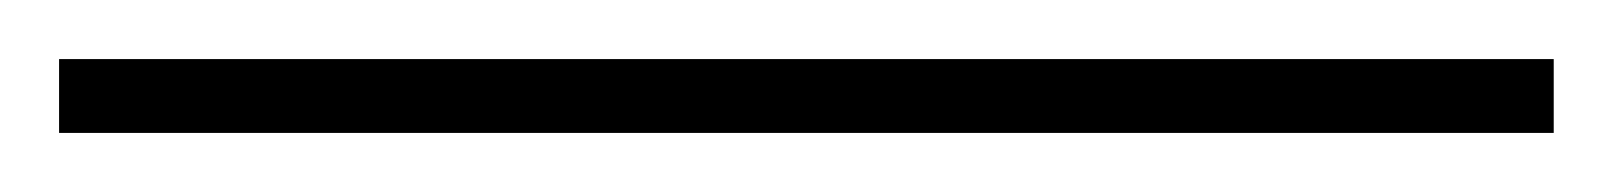

<svg xmlns="http://www.w3.org/2000/svg" viewBox="-23 -805 546 65"><path d="M503 -760H-3V-785H503Z"/></svg>

Font: Noto Sans Khmer Thin
Style: Regular
Weight: 250
Version: Version 2.003